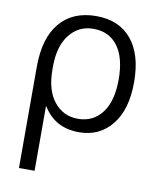

<svg xmlns="http://www.w3.org/2000/svg" viewBox="-84 -596 731 883"><g transform="rotate(10 281.5 -155.0)"><path d="M65 220V-253Q65 -387 125 -458.5Q185 -530 295 -530Q401 -530 459.5 -460Q518 -390 518 -260Q518 -132 460.5 -61Q403 10 308 10Q195 10 140 -81H138V220ZM446 -260Q446 -362 405.5 -416Q365 -470 292 -470Q223 -470 180.5 -416Q138 -362 138 -267V-253Q138 -156 181 -103Q224 -50 292 -50Q363 -50 404.5 -104.5Q446 -159 446 -260Z"/></g></svg>

Font: M PLUS 1p
Style: Regular
Weight: 400
Version: Version 1.062